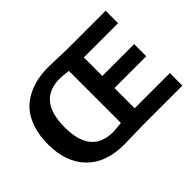

<svg xmlns="http://www.w3.org/2000/svg" viewBox="-138 -1005 1289 1289"><g transform="rotate(-45 507.0 -360.5)"><path d="M49 -359Q49 -444 71.5 -509.5Q94 -575 129.5 -615Q165 -655 215 -680.5Q265 -706 314 -715.5Q363 -725 418 -725L589 -720H957V-602H632V-426H934V-311H632V-119H966V0H591L413 4H411Q237 4 143 -92.5Q49 -189 49 -359ZM497 -115V-609Q436 -616 418 -616Q209 -616 209 -361Q209 -108 418 -108Q436 -108 497 -115Z"/></g></svg>

Font: cwTeXHei
Style: Medium
Weight: 500
Version: Version 1.17